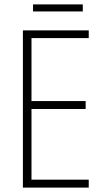

<svg xmlns="http://www.w3.org/2000/svg" viewBox="-20 -852 475 872"><path d="M383 0H84V-714H383V-679H123V-393H369V-357H123V-36H383ZM356 -832V-800H130V-832Z"/></svg>

Font: Noto Sans Lao Condensed ExtraLight
Style: Regular
Weight: 200
Width: 3
Designer: Monotype Design Team
Foundry: Monotype Imaging Inc.
Version: Version 2.003; ttfautohint (v1.8.4.7-5d5b)